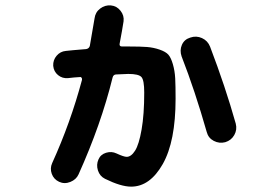

<svg xmlns="http://www.w3.org/2000/svg" viewBox="-20 -655 1040 717"><path d="M752 -162.1Q708 -316.4 658.2 -444.3Q650.4 -466.8 659.2 -487.3Q668 -507.8 690.4 -514.6Q712.9 -522.5 734.4 -512.7Q755.9 -502.9 764.6 -480.5Q821.3 -332 860.4 -193.4Q866.2 -170.9 855 -150.9Q843.8 -130.9 821.3 -124Q798.8 -118.2 778.3 -128.9Q757.8 -139.6 752 -162.1ZM174.8 -45.9Q243.2 -196.3 286.1 -356.4Q287.1 -361.3 284.7 -364.7Q282.2 -368.2 278.3 -367.2Q271.5 -367.2 256.8 -365.7Q242.2 -364.3 234.4 -363.3Q212.9 -361.3 196.8 -374.5Q180.7 -387.7 178.7 -409.2Q177.7 -430.7 191.4 -446.8Q205.1 -462.9 225.6 -464.8Q241.2 -466.8 301.8 -471.7Q312.5 -473.6 315.4 -483.4Q330.1 -567.4 333 -585.9Q335.9 -609.4 354 -623Q372.1 -636.7 394 -634.8Q416 -632.8 430.2 -614.7Q444.3 -596.7 441.4 -575.2Q436.5 -543 426.8 -492.2Q424.8 -481.4 435.5 -481.4H461.9Q504.9 -481.4 529.3 -479.5Q553.7 -477.5 576.2 -469.7Q598.6 -461.9 608.4 -451.2Q618.2 -440.4 625.5 -415.5Q632.8 -390.6 634.3 -362.3Q635.7 -334 635.7 -286.1Q635.7 -127 587.9 -42.5Q540 42 469.7 42Q431.6 42 372.1 12.7Q352.5 2.9 345.7 -18.6Q338.9 -40 347.7 -59.6Q355.5 -78.1 376 -84.5Q396.5 -90.8 415 -82Q442.4 -69.3 453.1 -69.3Q469.7 -69.3 484.4 -92.3Q499 -115.2 508.8 -171.4Q518.6 -227.5 518.6 -309.6Q518.6 -355.5 508.3 -367.2Q498 -378.9 459 -378.9Q454.1 -378.9 414.1 -377Q403.3 -377 400.4 -365.2Q357.4 -190.4 273.4 -3.9Q264.6 15.6 242.7 24.4Q220.7 33.2 200.7 23.9Q180.7 14.6 173.3 -5.9Q166 -26.4 174.8 -45.9Z"/></svg>

Font: Rounded-X Mgen+ 2m bold
Style: Bold
Weight: 700
Designer: [Source Han Sans]
Ryoko NISHIZUKA  (kana & ideographs); Paul D. Hunt (Latin, Greek & Cyrillic); Wenlong ZHANG  (bopomofo
Version: Version 1.059.20150602